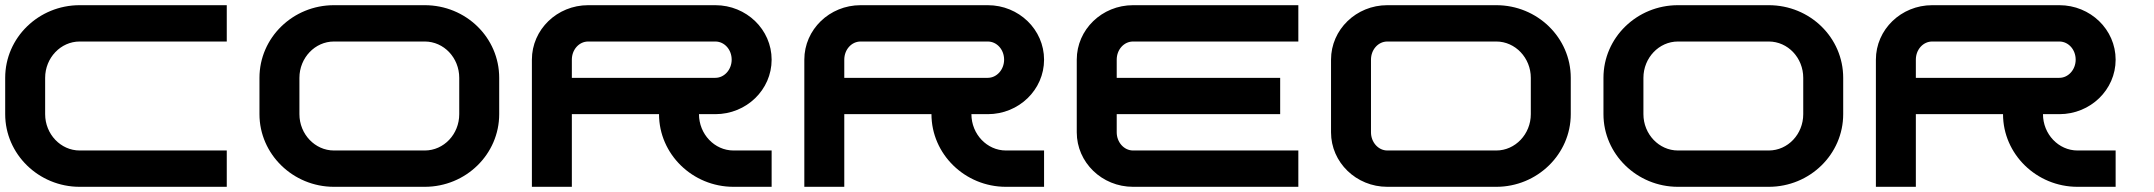

<svg xmlns="http://www.w3.org/2000/svg" viewBox="-20 -720 8300 740"><path d="M287 0C129 0 0 -126 0 -280V-420C0 -575 129 -700 287 -700H854V-560H287C214 -560 154 -497 154 -420V-280C154 -203 214 -140 287 -140H854V0Z M1267 0C1109 0 980 -126 980 -280V-420C980 -575 1109 -700 1267 -700H1617C1776 -700 1904 -575 1904 -420V-280C1904 -126 1776 0 1617 0ZM1267 -560C1194 -560 1134 -497 1134 -420V-280C1134 -203 1194 -140 1267 -140H1617C1691 -140 1750 -203 1750 -280V-420C1750 -497 1691 -560 1617 -560Z M2737 -280C2857 -280 2954 -374 2954 -490C2954 -606 2857 -700 2737 -700H2247C2127 -700 2030 -606 2030 -490V0H2184V-280H2520C2520 -126 2649 0 2807 0H2954V-140H2807C2734 -140 2674 -203 2674 -280ZM2184 -490C2184 -529 2212 -560 2247 -560H2737C2772 -560 2800 -529 2800 -490C2800 -452 2772 -420 2737 -420H2184Z M3787 -280C3907 -280 4004 -374 4004 -490C4004 -606 3907 -700 3787 -700H3297C3177 -700 3080 -606 3080 -490V0H3234V-280H3570C3570 -126 3699 0 3857 0H4004V-140H3857C3784 -140 3724 -203 3724 -280ZM3234 -490C3234 -529 3262 -560 3297 -560H3787C3822 -560 3850 -529 3850 -490C3850 -452 3822 -420 3787 -420H3234Z M4284 -280H4914V-420H4284V-490C4284 -529 4312 -560 4347 -560H4984V-700H4347C4227 -700 4130 -606 4130 -490V-210C4130 -94 4227 0 4347 0H4984V-140H4347C4312 -140 4284 -172 4284 -210Z M5327 0C5207 0 5110 -94 5110 -210V-490C5110 -606 5207 -700 5327 -700H5747C5905 -700 6034 -575 6034 -420V-280C6034 -126 5905 0 5747 0ZM5327 -560C5292 -560 5264 -529 5264 -490V-210C5264 -172 5292 -140 5327 -140H5747C5820 -140 5880 -203 5880 -280V-420C5880 -497 5820 -560 5747 -560Z M6447 0C6289 0 6160 -126 6160 -280V-420C6160 -575 6289 -700 6447 -700H6797C6956 -700 7084 -575 7084 -420V-280C7084 -126 6956 0 6797 0ZM6447 -560C6374 -560 6314 -497 6314 -420V-280C6314 -203 6374 -140 6447 -140H6797C6871 -140 6930 -203 6930 -280V-420C6930 -497 6871 -560 6797 -560Z M7917 -280C8037 -280 8134 -374 8134 -490C8134 -606 8037 -700 7917 -700H7427C7307 -700 7210 -606 7210 -490V0H7364V-280H7700C7700 -126 7829 0 7987 0H8134V-140H7987C7914 -140 7854 -203 7854 -280ZM7364 -490C7364 -529 7392 -560 7427 -560H7917C7952 -560 7980 -529 7980 -490C7980 -452 7952 -420 7917 -420H7364Z"/></svg>

Font: Generic Techno
Style: Regular
Weight: 400
Designer: NC Empire
Foundry: NC Empire
Version: Version 1.000;hotconv 1.0.109;makeotfexe 2.5.65596